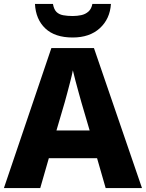

<svg xmlns="http://www.w3.org/2000/svg" viewBox="-20 -963 747 983"><path d="M521 0 477 -153H230L186 0H0L243 -717H461L707 0ZM397 -438Q392 -456 383.5 -486.5Q375 -517 366.5 -549Q358 -581 353 -603Q349 -581 340.5 -548.5Q332 -516 324 -485.5Q316 -455 311 -438L269 -295H439ZM548 -943Q543 -866 491 -818.5Q439 -771 352 -771Q261 -771 212 -817.5Q163 -864 159 -943H251Q256 -915 269 -902Q282 -889 303.5 -885Q325 -881 352 -881Q375 -881 396 -885.5Q417 -890 432.5 -903.5Q448 -917 453 -943Z"/></svg>

Font: Noto Sans Cham ExtraBold
Style: Regular
Weight: 800
Version: Version 2.002